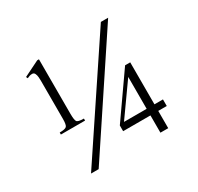

<svg xmlns="http://www.w3.org/2000/svg" viewBox="-135 -769 965 936"><g transform="rotate(-30 348.0 -301.0)"><path d="M609.4 -93.8H561.5V3.4H517.6V-93.8H363.8V-126L532.7 -367.2H561.5V-130.9H609.4ZM577.1 -609.4 168 6.8H125L536.1 -609.4ZM229 -231.4H92.8V-242.7Q124.5 -242.7 132.1 -251.5Q139.6 -260.3 139.6 -292V-507.8Q139.6 -516.1 138.7 -527.8Q137.7 -539.6 133.3 -548.6Q128.9 -557.6 119.1 -557.6Q110.8 -557.6 103.8 -555.4Q96.7 -553.2 90.3 -549.8L85.9 -559.1L173.8 -602.5H183.6V-296.4Q183.6 -262.2 189.5 -252.4Q195.3 -242.7 229 -242.7ZM517.6 -130.9V-310.5L390.1 -130.9Z"/></g></svg>

Font: Scheherazade New
Style: Regular
Weight: 400
Designer: SIL International
Foundry: SIL International
Version: Version 4.000